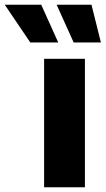

<svg xmlns="http://www.w3.org/2000/svg" viewBox="-132 -795 448 815"><path d="M228.5 0H55.2V-545.4H228.5ZM115.2 -614.7H-3.4L-111.8 -774.9H43ZM296.4 -614.7H180.7L108.4 -774.9H256.3Z"/></svg>

Font: My Font
Style: Regular
Weight: 500
Designer: Rasmus Andersson
Foundry: rsms
Version: Version 0.001